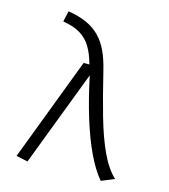

<svg xmlns="http://www.w3.org/2000/svg" viewBox="-113 -839 825 938"><g transform="rotate(15 300.0 -370.0)"><path d="M254 -525H283Q269.5 -575 249 -609.5Q228.5 -644 194.5 -665Q160.5 -686 105.5 -695L117.5 -749.5Q171 -741 210.2 -723.5Q249.5 -706 277.8 -677.5Q306 -649 325.2 -607.8Q344.5 -566.5 357.5 -511Q386.5 -391 414.2 -293.8Q442 -196.5 474.5 -126.5Q507 -56.5 549 -17L483.5 10Q446 -34.5 413 -104Q380 -173.5 351.2 -266.5Q322.5 -359.5 298.5 -474L113.5 11L55 -1.5Z"/></g></svg>

Font: Fira Code Light Light
Style: Regular
Weight: 300
Monospace: yes
Version: Version 5.002